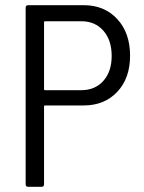

<svg xmlns="http://www.w3.org/2000/svg" viewBox="-20 -721 557 741"><path d="M482 -506Q482 -419 432.5 -366.5Q383 -314 303 -314H154Q150 -314 150 -310V-10Q150 0 140 0H89Q79 0 79 -10V-691Q79 -701 89 -701H303Q383 -701 432.5 -647.5Q482 -594 482 -506ZM411 -505Q411 -566 379 -602.5Q347 -639 294 -639H154Q150 -639 150 -635V-377Q150 -373 154 -373H294Q347 -373 379 -409Q411 -445 411 -505Z"/></svg>

Font: Barlow Semi Condensed
Style: Regular
Weight: 400
Width: 4
Designer: Jeremy Tribby
Foundry: Tribby Type
Version: Version 1.408;December 10, 2018;FontCreator 11.5.0.2430 64-b